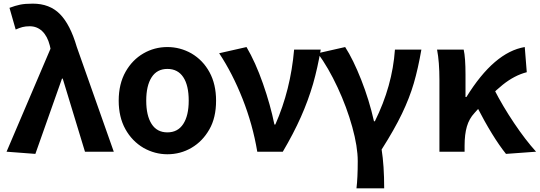

<svg xmlns="http://www.w3.org/2000/svg" viewBox="-20 -832 2960 1053"><path d="M16 0 257 -565 253 -583Q240 -634 211.5 -661Q183 -688 143 -688Q120 -688 103 -683.5Q86 -679 66 -670L32 -789Q64 -801 90.5 -806.5Q117 -812 160 -812Q252 -812 308.5 -755Q365 -698 401 -575L604 0H446L324 -401H320L174 12Z M767 -21Q704 -58 667.5 -124Q631 -190 631 -280Q631 -372 669 -439Q706 -504 766.5 -539Q827 -574 898 -574Q968 -574 1030 -539Q1093 -502 1129 -436Q1165 -370 1165 -280Q1165 -186 1128 -122Q1091 -57 1030.5 -21.5Q970 14 898 14Q829 14 767 -21ZM1015 -280Q1015 -364 985 -409Q955 -454 898 -454Q841 -454 811.5 -408Q782 -362 782 -280Q782 -198 811.5 -152Q841 -106 898 -106Q955 -106 985 -152Q1015 -198 1015 -280Z M1182 -540 1332 -574Q1381 -491 1422 -374Q1463 -257 1485 -149H1490Q1574 -339 1593 -560H1739Q1722 -460 1697 -372Q1670 -280 1630 -190Q1590 -100 1531 0H1391Q1366 -149 1310.5 -289.5Q1255 -430 1182 -540Z M1942 51Q1942 -27 1912 -135.5Q1882 -244 1831.5 -352.5Q1781 -461 1723 -540L1873 -574Q1917 -506 1961 -394.5Q2005 -283 2031 -167H2036Q2132 -360 2146 -560H2291Q2273 -456 2249.5 -375.5Q2226 -295 2184.5 -208.5Q2143 -122 2073 -12Q2087 76 2087 201H1935Q1942 144 1942 51Z M2377 -560H2523Q2533 -516 2533 -423V-300H2538Q2690 -546 2858 -574L2869 -436Q2802 -419 2737 -367Q2672 -315 2582 -212Q2553 -181 2540.5 -138Q2528 -95 2528 -33V0H2390V-393Q2390 -493 2377 -560ZM2595 -248 2690 -342Q2737 -250 2799.5 -157Q2862 -64 2920 0L2755 12Q2682 -79 2595 -248Z"/></svg>

Font: Merged Yaku Han JP
Style: Bold
Weight: 700
Designer: Ryoko NISHIZUKA 西塚涼子 (kana, bopomofo & ideographs); Paul D. Hunt (Latin, Greek & Cyrillic); Sandoll Communications 산돌커뮤니
Foundry: Adobe
Version: Version 2.004